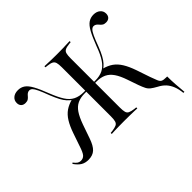

<svg xmlns="http://www.w3.org/2000/svg" viewBox="-158 -801 1148 1148"><g transform="rotate(-45 416.5 -226.5)"><path d="M799.2 129Q796 95.2 785.9 69.8Q775.8 44.4 759.3 26.2Q742.7 8.1 716.1 -5.6Q692.7 -18.5 679.8 -28.6Q666.9 -38.7 659.3 -53.6Q651.6 -68.5 641.9 -95.2L618.5 -162.9Q603.2 -208.1 584.7 -235.1Q566.1 -262.1 540.7 -274.2Q515.3 -286.3 479 -286.3H445.2V-295.2H478.2Q516.1 -295.2 542.7 -308.5Q569.4 -321.8 589.9 -352.4Q610.5 -383.1 629 -434.7Q650.8 -491.9 668.5 -524.2Q686.3 -556.5 705.6 -569.4Q725 -582.3 749.2 -582.3Q775.8 -582.3 791.9 -568.5Q808.1 -554.8 808.1 -533.1Q808.1 -515.3 798 -505.2Q787.9 -495.2 770.2 -495.2Q755.6 -495.2 747.2 -500.8Q738.7 -506.5 732.7 -514.1Q726.6 -521.8 719.4 -527.4Q712.1 -533.1 701.6 -533.1Q691.9 -533.1 683.1 -524.6Q674.2 -516.1 663.3 -493.1Q652.4 -470.2 636.3 -426.6Q623.4 -392.7 610.9 -369.8Q598.4 -346.8 585.5 -332.7Q572.6 -318.5 557.3 -308.1L558.9 -314.5Q594.4 -305.6 619 -288.3Q643.5 -271 662.1 -241.1Q680.6 -211.3 696.8 -164.5L725.8 -79Q736.3 -50.8 742.3 -35.5Q748.4 -20.2 758.5 -14.5Q768.5 -8.9 791.1 -8.9H800Q800 25 802.4 59.3Q804.8 93.5 808.1 129ZM115.3 11.3Q87.9 11.3 68.5 -0.4Q49.2 -12.1 29.8 -39.5L35.5 -45.2Q48.4 -29 56.9 -23.4Q65.3 -17.7 76.6 -16.9Q97.6 -16.1 110.1 -29.8Q122.6 -43.5 136.3 -87.1L162.9 -164.5Q179 -211.3 197.6 -241.1Q216.1 -271 241.1 -288.3Q266.1 -305.6 300.8 -314.5L302.4 -308.1Q287.9 -318.5 274.6 -332.7Q261.3 -346.8 249.2 -369.8Q237.1 -392.7 223.4 -426.6Q207.3 -470.2 196.4 -493.1Q185.5 -516.1 177 -524.6Q168.5 -533.1 158.1 -533.1Q147.6 -533.1 140.3 -527.4Q133.1 -521.8 127 -514.1Q121 -506.5 112.5 -500.8Q104 -495.2 89.5 -495.2Q71.8 -495.2 61.7 -505.2Q51.6 -515.3 51.6 -533.1Q51.6 -554.8 67.7 -568.5Q83.9 -582.3 110.5 -582.3Q135.5 -582.3 154.4 -569.4Q173.4 -556.5 191.1 -524.2Q208.9 -491.9 230.6 -434.7Q250.8 -383.1 270.6 -352.4Q290.3 -321.8 317.3 -308.5Q344.4 -295.2 381.5 -295.2H415.3V-286.3H380.6Q344.4 -286.3 319 -274.2Q293.5 -262.1 275.4 -235.1Q257.3 -208.1 241.1 -162.9L210.5 -75Q194.4 -28.2 173 -8.5Q151.6 11.3 115.3 11.3ZM422.6 -2.4Q401.6 -2.4 382.3 -2Q362.9 -1.6 348 -1.2Q333.1 -0.8 322.6 0V-8.9L337.9 -10.5Q361.3 -13.7 373.4 -19.4Q385.5 -25 389.5 -38.7Q393.5 -52.4 393.5 -78.2V-492.7Q393.5 -519.4 389.5 -532.7Q385.5 -546 373.8 -552Q362.1 -558.1 339.5 -560.5L324.2 -562.1V-571Q334.7 -571 349.2 -570.2Q363.7 -569.4 382.7 -569Q401.6 -568.5 422.6 -568.5H430.6H438.7Q460.5 -568.5 479 -569Q497.6 -569.4 512.5 -570.2Q527.4 -571 537.1 -571V-562.1L522.6 -560.5Q499.2 -558.1 487.5 -552Q475.8 -546 472.2 -532.7Q468.5 -519.4 468.5 -492.7V-78.2Q468.5 -52.4 472.2 -38.7Q475.8 -25 487.9 -19.4Q500 -13.7 523.4 -10.5L538.7 -8.9V0Q528.2 -0.8 513.3 -1.2Q498.4 -1.6 479.4 -2Q460.5 -2.4 438.7 -2.4H430.6Z"/></g></svg>

Font: Playfair 144pt SemiCondensed Light
Style: Regular
Weight: 300
Width: 4
Designer: Claus Eggers Sørensen
Foundry: Claus Eggers Sørensen
Version: Version 2.203